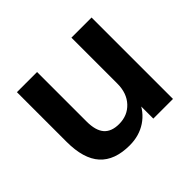

<svg xmlns="http://www.w3.org/2000/svg" viewBox="-123 -669 842 842"><g transform="rotate(-45 298.0 -247.5)"><path d="M250 10Q157 10 111 -41Q65 -92 65 -197V-505H190V-198Q190 -142 213 -115.5Q236 -89 283 -89Q336 -89 369.5 -125Q403 -161 403 -220V-505H528V0H406V-103H420Q398 -49 353.5 -19.5Q309 10 250 10Z"/></g></svg>

Font: Mulish ExtraLight
Style: Bold
Weight: 700
Version: Version 3.603